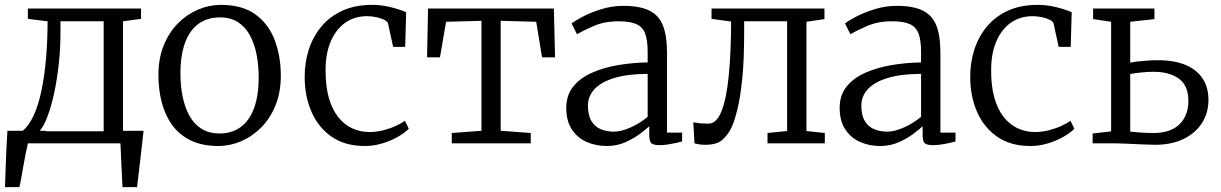

<svg xmlns="http://www.w3.org/2000/svg" viewBox="-22 -589 5016 789"><path d="M53.5 0V-49.5L69.5 -50Q96 -70.5 116 -113.8Q136 -157 148.5 -217.2Q161 -277.5 167.2 -350Q173.5 -422.5 173.5 -501.5L92.5 -511.5V-554H557.5V-511.5L483.5 -501.5V0ZM139.5 -49.5H404V-501.5H226.5V-453.5Q226.5 -391.5 219.8 -328.2Q213 -265 201 -208.8Q189 -152.5 173.2 -110.5Q157.5 -68.5 139.5 -49.5ZM-1.5 180Q0 141.5 1.2 103Q2.5 64.5 4.2 25.5Q6 -13.5 8.5 -51.5H167.5L94.5 -8.5Q89.5 12 84 39.8Q78.5 67.5 73.5 96Q68.5 124.5 64.5 147.2Q60.5 170 57.5 180ZM481.5 180Q480.5 157.5 479.2 135Q478 112.5 477 90Q476 67.5 475 45Q474 22.5 473 0L423.5 -51.5H568Q565.5 -28.5 562.8 -5.5Q560 17.5 557.5 40.8Q555 64 552.2 87.2Q549.5 110.5 546.8 133.8Q544 157 541 180Z M629 -280.5Q629 -349 650.8 -402.5Q672.5 -456 709.2 -493Q746 -530 791.8 -549.5Q837.5 -569 885.5 -569Q974.5 -569 1028.8 -529Q1083 -489 1107.5 -422.5Q1132 -356 1132 -278Q1132 -210 1110.2 -156.2Q1088.5 -102.5 1051.5 -65.2Q1014.5 -28 968.8 -8.5Q923 11 875.5 11Q808.5 11 761.2 -12.2Q714 -35.5 685 -76Q656 -116.5 642.5 -169Q629 -221.5 629 -280.5ZM880.5 -40.5Q930.5 -40.5 966.5 -66.5Q1002.5 -92.5 1021.8 -144Q1041 -195.5 1041 -271.5Q1041 -321 1032.2 -365.5Q1023.5 -410 1004.8 -444.2Q986 -478.5 955.8 -498Q925.5 -517.5 881.5 -517.5Q830.5 -517.5 794.2 -491.5Q758 -465.5 738.8 -414.2Q719.5 -363 719.5 -286.5Q719.5 -236.5 728.5 -192Q737.5 -147.5 756.5 -113.2Q775.5 -79 806.2 -59.8Q837 -40.5 880.5 -40.5Z M1477.5 11Q1396.5 11 1341.8 -26.5Q1287 -64 1258.8 -127.8Q1230.5 -191.5 1230 -270.5Q1229.5 -330 1246.5 -383.8Q1263.5 -437.5 1298 -479.2Q1332.5 -521 1384.8 -545Q1437 -569 1507.5 -569Q1536.5 -569 1563.8 -563.8Q1591 -558.5 1612.8 -551.5Q1634.5 -544.5 1647 -539L1643 -396.5H1593.5L1572.5 -492.5Q1571 -500.5 1557.8 -507.2Q1544.5 -514 1525.5 -518.2Q1506.5 -522.5 1486.5 -522.5Q1435 -522.5 1397 -495.8Q1359 -469 1337.5 -419.5Q1316 -370 1316 -301.5Q1315.5 -236.5 1329 -188.2Q1342.5 -140 1367 -108.8Q1391.5 -77.5 1424.5 -62Q1457.5 -46.5 1495.5 -46.5Q1526 -46.5 1553.8 -53.8Q1581.5 -61 1604.2 -71.5Q1627 -82 1642 -92.5L1658 -60Q1639.5 -41.5 1610.2 -25.2Q1581 -9 1546.5 1Q1512 11 1477.5 11Z M1834.5 0V-42.5L1956.5 -51.5V-503.5L1811 -499.5L1786 -353.5H1733L1737 -554H2254L2259 -353.5H2205.5L2181.5 -499.5L2035.5 -503.5V-51.5L2159 -42.5V0Z M2471.5 11Q2427 11 2389.2 -5.5Q2351.5 -22 2328.2 -56.8Q2305 -91.5 2305 -145.5Q2305 -198 2333.8 -233.5Q2362.5 -269 2410.8 -290.2Q2459 -311.5 2518.2 -321.5Q2577.5 -331.5 2639.5 -332.5V-374.5Q2639.5 -424 2629 -451.5Q2618.5 -479 2592.5 -490.2Q2566.5 -501.5 2520 -501.5Q2461.5 -501.5 2417.2 -482Q2373 -462.5 2349 -448.5L2327 -492.5Q2336.5 -501 2368.8 -518.5Q2401 -536 2446.5 -550.5Q2492 -565 2539.5 -565Q2606 -565 2645.5 -546Q2685 -527 2702 -484.8Q2719 -442.5 2719 -372.5V-44H2781V-7.5Q2770 -4.5 2754 -1Q2738 2.5 2720.8 5Q2703.5 7.5 2688.5 7.5Q2667 7.5 2656.5 1Q2646 -5.5 2646 -34.5V-70Q2634 -59 2608.8 -39.8Q2583.5 -20.5 2548.5 -4.8Q2513.5 11 2471.5 11ZM2501.5 -48Q2531.5 -48 2570.5 -65.8Q2609.5 -83.5 2639.5 -109V-285.5Q2556.5 -285 2502.2 -268.5Q2448 -252 2421 -222.8Q2394 -193.5 2394 -155.5Q2394 -116 2408 -92.2Q2422 -68.5 2446.5 -58.2Q2471 -48 2501.5 -48Z M2877 6Q2861.5 6 2849.8 4Q2838 2 2832 0L2827 -86Q2837.5 -84 2853.2 -82.5Q2869 -81 2890 -81Q2922 -81 2942.2 -130.2Q2962.5 -179.5 2972.2 -273.2Q2982 -367 2982.5 -500.5L2902 -511.5V-554H3366V-510.5L3292 -499.5V-50.5L3367.5 -42.5V0H3132V-42.5L3212.5 -50.5V-501.5H3036V-452.5Q3036 -340 3028 -263.5Q3020 -187 3008.2 -139.5Q2996.5 -92 2984.5 -66Q2970.5 -36 2947.2 -15Q2924 6 2877 6Z M3595 11Q3550.5 11 3512.8 -5.5Q3475 -22 3451.8 -56.8Q3428.5 -91.5 3428.5 -145.5Q3428.5 -198 3457.2 -233.5Q3486 -269 3534.2 -290.2Q3582.5 -311.5 3641.8 -321.5Q3701 -331.5 3763 -332.5V-374.5Q3763 -424 3752.5 -451.5Q3742 -479 3716 -490.2Q3690 -501.5 3643.5 -501.5Q3585 -501.5 3540.8 -482Q3496.5 -462.5 3472.5 -448.5L3450.5 -492.5Q3460 -501 3492.2 -518.5Q3524.5 -536 3570 -550.5Q3615.5 -565 3663 -565Q3729.5 -565 3769 -546Q3808.5 -527 3825.5 -484.8Q3842.5 -442.5 3842.5 -372.5V-44H3904.5V-7.5Q3893.5 -4.5 3877.5 -1Q3861.5 2.5 3844.2 5Q3827 7.5 3812 7.5Q3790.5 7.5 3780 1Q3769.5 -5.5 3769.5 -34.5V-70Q3757.5 -59 3732.2 -39.8Q3707 -20.5 3672 -4.8Q3637 11 3595 11ZM3625 -48Q3655 -48 3694 -65.8Q3733 -83.5 3763 -109V-285.5Q3680 -285 3625.8 -268.5Q3571.5 -252 3544.5 -222.8Q3517.5 -193.5 3517.5 -155.5Q3517.5 -116 3531.5 -92.2Q3545.5 -68.5 3570 -58.2Q3594.5 -48 3625 -48Z M4212.5 11Q4131.5 11 4076.8 -26.5Q4022 -64 3993.8 -127.8Q3965.5 -191.5 3965 -270.5Q3964.5 -330 3981.5 -383.8Q3998.5 -437.5 4033 -479.2Q4067.5 -521 4119.8 -545Q4172 -569 4242.5 -569Q4271.5 -569 4298.8 -563.8Q4326 -558.5 4347.8 -551.5Q4369.5 -544.5 4382 -539L4378 -396.5H4328.5L4307.5 -492.5Q4306 -500.5 4292.8 -507.2Q4279.5 -514 4260.5 -518.2Q4241.5 -522.5 4221.5 -522.5Q4170 -522.5 4132 -495.8Q4094 -469 4072.5 -419.5Q4051 -370 4051 -301.5Q4050.5 -236.5 4064 -188.2Q4077.5 -140 4102 -108.8Q4126.5 -77.5 4159.5 -62Q4192.5 -46.5 4230.5 -46.5Q4261 -46.5 4288.8 -53.8Q4316.5 -61 4339.2 -71.5Q4362 -82 4377 -92.5L4393 -60Q4374.5 -41.5 4345.2 -25.2Q4316 -9 4281.5 1Q4247 11 4212.5 11Z M4468 0V-40.5L4544 -49V-499.5L4470 -510.5V-554H4722V-510.5L4622.5 -499.5V-331.5Q4637.5 -334.5 4656.5 -336.8Q4675.5 -339 4696.2 -340.2Q4717 -341.5 4736 -341.5Q4804.5 -341.5 4850.8 -321.8Q4897 -302 4920.5 -265.5Q4944 -229 4944 -179Q4944 -125 4917.2 -83.2Q4890.5 -41.5 4841.2 -17.8Q4792 6 4725 6Q4710.5 6 4688 5Q4665.5 4 4641.2 3Q4617 2 4595.8 1Q4574.5 0 4561.5 0ZM4719 -42.5Q4788 -42.5 4824.8 -78.2Q4861.5 -114 4861.5 -174Q4861.5 -237 4823 -265.5Q4784.5 -294 4718 -294Q4694 -294 4667.8 -291.2Q4641.5 -288.5 4622.5 -285V-48Q4641.5 -46 4666.8 -44.2Q4692 -42.5 4719 -42.5Z"/></svg>

Font: Merriweather 20pt Light
Style: Regular
Weight: 300
Version: Version 2.100